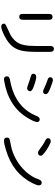

<svg xmlns="http://www.w3.org/2000/svg" viewBox="1063 -1869 874 3040"><g transform="rotate(90 1500.0 -349.0)"><path d="M354.5 22.5Q354.5 8.8 376.5 -4.4Q398.4 -17.6 448.2 -39.1Q490.2 -57.6 517.6 -70.8Q544.9 -84 566.4 -100.6Q620.1 -138.7 649.9 -183.6Q679.7 -228.5 693.8 -297.4Q708 -366.2 708 -476.6V-709Q708 -765.6 754.9 -765.6Q800.8 -765.6 800.8 -709V-466.8Q800.8 -322.3 776.9 -233.4Q752.9 -144.5 688.5 -80.1Q624 -15.6 499 40Q434.6 68.4 403.3 68.4Q354.5 68.4 354.5 22.5ZM200.2 -266.6V-687.5Q200.2 -744.1 247.1 -744.1Q293 -744.1 293 -693.4V-272.5Q293 -216.8 247.1 -216.8Q200.2 -216.8 200.2 -266.6Z M1188.5 -23.4Q1188.5 -57.6 1239.3 -69.3Q1670.9 -143.6 1811.5 -479.5Q1832 -541 1868.2 -541Q1912.1 -541 1912.1 -498Q1912.1 -460.9 1851.6 -357.4Q1671.9 -46.9 1258.8 22.5L1236.3 25.4Q1188.5 25.4 1188.5 -23.4ZM1296.9 -365.2Q1231.4 -388.7 1193.4 -398.4Q1147.5 -410.2 1147.5 -439.5Q1147.5 -485.4 1200.2 -485.4Q1245.1 -485.4 1365.2 -440.4Q1424.8 -417 1424.8 -387.7Q1424.8 -368.2 1409.7 -354.5Q1394.5 -340.8 1377 -340.8Q1363.3 -340.8 1296.9 -365.2ZM1360.4 -619.1Q1311.5 -642.6 1242.2 -666Q1203.1 -677.7 1203.1 -705.1Q1203.1 -750 1252 -750Q1268.6 -750 1382.8 -706.1Q1470.7 -672.9 1470.7 -638.7Q1470.7 -593.8 1424.8 -593.8Q1413.1 -593.8 1360.4 -619.1Z M2158.2 -24.4Q2158.2 -48.8 2176.8 -60.5Q2190.4 -69.3 2282.2 -85Q2395.5 -105.5 2505.4 -168Q2615.2 -230.5 2698.2 -321.8Q2781.2 -413.1 2817.4 -517.6Q2835 -572.3 2869.1 -572.3Q2915 -572.3 2915 -527.3Q2915 -498 2879.9 -425.8Q2724.6 -113.3 2349.6 -4.9Q2250 25.4 2208 25.4Q2158.2 25.4 2158.2 -24.4ZM2352.5 -534.2Q2258.8 -604.5 2209 -627Q2168 -647.5 2168 -670.9Q2168 -715.8 2218.8 -715.8Q2237.3 -715.8 2294.4 -684.6Q2351.6 -653.3 2398.9 -616.7Q2446.3 -580.1 2446.3 -561.5Q2446.3 -513.7 2396.5 -513.7Q2378.9 -513.7 2352.5 -534.2Z"/></g></svg>

Font: jf-openhuninn-2.1
Style: Regular
Weight: 400
Designer: [Kosugi Maru]
Designed by MOTOYA      

[Varela Round]
Joe Prince (Latin component); Avraham Cornfeld (Hebrew component)
Foundry: justfont Co., Ltd.
Version: 2.1